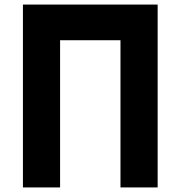

<svg xmlns="http://www.w3.org/2000/svg" viewBox="-20 -820 790 840"><path d="M669.7 -800V0H507.1V-644H242.9V0H80.3V-800Z"/></svg>

Font: Martian Mono Custom sWd Rg
Style: Regular
Weight: 400
Width: 6
Monospace: yes
Designer: Alex Havermale
Foundry: Evil Martians
Version: Version 1.000